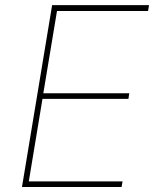

<svg xmlns="http://www.w3.org/2000/svg" viewBox="-20 -748 624 768"><path d="M67.9 0 188.5 -727.5H576.2L572.3 -704.1H208L153.3 -375H497.1L493.7 -352.5H149.9L95.2 -22.5H470.2L466.3 0Z"/></svg>

Font: Inter Thin
Style: Italic
Weight: 250
Italic angle: -9.3988°
Designer: Rasmus Andersson
Foundry: rsms
Version: Version 4.001;git-66647c0bb